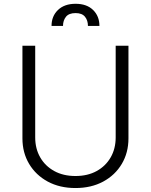

<svg xmlns="http://www.w3.org/2000/svg" viewBox="-20 -965 784 998"><path d="M581.3 -727.3H647.7V-245.7Q647.7 -171.5 613.1 -113.1Q578.5 -54.7 516.3 -21.1Q454.2 12.4 372.2 12.4Q290.5 12.4 228.3 -21.1Q166.2 -54.7 131.4 -113.1Q96.6 -171.5 96.6 -245.7V-727.3H163V-250.4Q163 -192.5 188.9 -147.2Q214.8 -101.9 261.9 -76Q308.9 -50.1 372.2 -50.1Q435.7 -50.1 482.6 -76Q529.5 -101.9 555.4 -147.2Q581.3 -192.5 581.3 -250.4ZM247.9 -830.3Q247.9 -881 281.4 -913.2Q315 -945.3 372.9 -945.3Q430.8 -945.3 463.8 -913.2Q496.8 -881 496.8 -830.3H437.1Q437.1 -859 421.7 -878Q406.3 -897 372.9 -897Q338.1 -897 322.8 -877.7Q307.5 -858.3 307.5 -830.3Z"/></svg>

Font: Inter Zeller Light
Style: Regular
Weight: 300
Designer: Rasmus Andersson; Joe Bland
Foundry: zeller
Version: Version 3.015;git-dec3a8cb1